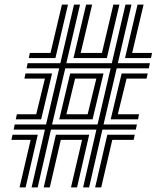

<svg xmlns="http://www.w3.org/2000/svg" viewBox="-20 -820 716 840"><path d="M118.2 0 176.5 -253H39.8L44.2 -275.5H181.5L239 -521H96.2L101 -543.5H244L303.8 -800H330.2L270.2 -543.5H469.2L529 -800H555.2L495.5 -543.5H635.8L631 -521H490.5L433 -275.5H579L574.2 -253H428L369.8 0H343.5L401.8 -253H203L144.8 0ZM207.8 -275.5H406.8L464 -521H265.5ZM239.2 -297.8 287 -498.5H432.8L385 -297.8ZM270.5 -320.2H363.5L401.5 -476.2H308.5ZM106 -566 110.5 -588.5H201L251 -800H277.5L222.5 -566ZM49 -297.8 53.8 -320.2H138.5L176.5 -476.2H86.8L91.5 -498.5H207.8L160 -297.8ZM65.5 0 114 -208H30L34.8 -230.5H145.2L92 0ZM301.5 -566 356.8 -800H383.2L333 -588.5H426L476 -800H502.5L447.5 -566ZM171.2 0 224.5 -230.5H370.2L317 0H290.5L339 -208H246L197.8 0ZM527 -566 581.8 -800H608.2L558.2 -588.5H645.2L640.5 -566ZM464.2 -297.8 512.2 -498.5H626.2L621.2 -476.2H533.8L495.5 -320.2H588.5L583.8 -297.8ZM396.2 0 449.5 -230.5H569.5L564.8 -208H471.2L422.8 0Z"/></svg>

Font: Big Shoulders Inline Display Thin ExtraBold
Style: Regular
Weight: 800
Version: Version 2.002